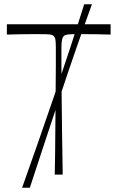

<svg xmlns="http://www.w3.org/2000/svg" viewBox="-20 -813 550 894"><path d="M235 0Q237 -97 237.5 -192Q238 -287 239 -368.5Q240 -450 240 -509Q240 -568 240 -592Q240 -616 238 -628.5Q236 -641 228 -647Q223 -651 212 -652.5Q201 -654 158 -654Q149 -654 126.5 -654Q104 -654 74 -653.5Q44 -653 12 -652V-700H495V-652Q463 -653 433 -653.5Q403 -654 381 -654Q359 -654 349 -654Q307 -654 296 -652.5Q285 -651 279 -647Q272 -641 269 -628.5Q266 -616 266 -592Q266 -568 266 -509Q266 -450 267 -368.5Q268 -287 269 -192Q270 -97 272 0ZM83 61Q119 -41 157 -149Q195 -257 232 -366Q269 -475 304.5 -583Q340 -691 372 -793H408Q371 -691 333.5 -583Q296 -475 260 -366Q224 -257 188 -149Q152 -41 119 61Z"/></svg>

Font: Ojuju Light
Style: Regular
Weight: 300
Designer: Chisaokwu Joboson, Mirko Velimirovic
Foundry: Udi Foundry
Version: Version 1.000